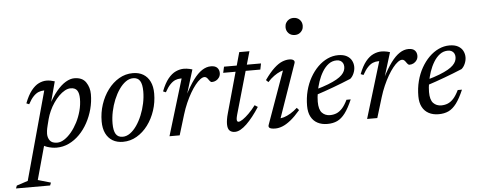

<svg xmlns="http://www.w3.org/2000/svg" viewBox="-148 -858 3156 1267"><g transform="rotate(-5 1430.0 -225.0)"><path d="M154.5 -143Q148.5 -119.5 147 -106.2Q145.5 -93 145.5 -86Q145.5 -60 159.5 -41.2Q173.5 -22.5 208 -22.5Q230.5 -22.5 254.8 -38Q279 -53.5 301.8 -80.8Q324.5 -108 342.5 -143Q360.5 -178 371.2 -217.8Q382 -257.5 382 -298Q382 -335.5 369 -353.8Q356 -372 326.5 -372Q307.5 -372 287.5 -361Q267.5 -350 248.5 -331Q229.5 -312 212.8 -287.5Q196 -263 183.8 -236Q171.5 -209 164.5 -182.5ZM88.5 -36.5H126.5L58 212L143 236.5L136 255H-90L-83 236.5L-8.5 212L152 -373Q151.5 -373 150.8 -373Q150 -373 149 -373Q131 -373 113.8 -366Q96.5 -359 79.5 -341.2Q62.5 -323.5 45 -291L27 -298.5Q47.5 -351.5 71.2 -381.5Q95 -411.5 120.8 -424Q146.5 -436.5 172.5 -436.5Q186 -436.5 199.8 -433.8Q213.5 -431 226.5 -427L179.5 -251L176 -266Q206.5 -325.5 237.8 -363Q269 -400.5 299.2 -418.2Q329.5 -436 356 -436Q409.5 -436 433 -401.2Q456.5 -366.5 456.5 -321.5Q456.5 -272 443.8 -224Q431 -176 408 -133.8Q385 -91.5 353.2 -59.2Q321.5 -27 282.8 -8.5Q244 10 201 10Q170.5 10 137.5 -1Q104.5 -12 88.5 -36.5Z M744 -436Q784 -436 812.8 -418.8Q841.5 -401.5 857.2 -369Q873 -336.5 873 -290Q873 -231.5 855.2 -177.8Q837.5 -124 806 -81.8Q774.5 -39.5 732.2 -14.8Q690 10 640.5 10Q601 10 572 -7.2Q543 -24.5 527.2 -57.2Q511.5 -90 511.5 -136Q511.5 -194.5 529.2 -248.2Q547 -302 578.5 -344.2Q610 -386.5 652.2 -411.2Q694.5 -436 744 -436ZM641.5 -23.5Q667 -23.5 690.8 -40.5Q714.5 -57.5 734.8 -86.8Q755 -116 770.2 -153Q785.5 -190 794 -230.5Q802.5 -271 802.5 -310Q802.5 -357.5 788.2 -380Q774 -402.5 743 -402.5Q717.5 -402.5 693.8 -385.5Q670 -368.5 649.8 -339.2Q629.5 -310 614.2 -273Q599 -236 590.5 -195.5Q582 -155 582 -116Q582 -69 596.2 -46.2Q610.5 -23.5 641.5 -23.5Z M1062 -373Q1060 -373 1058.2 -373Q1056.5 -373 1054.5 -373Q1036.5 -373 1019.5 -366Q1002.5 -359 985.5 -341.2Q968.5 -323.5 950.5 -291L932.5 -298.5Q953 -351.5 977.2 -381.2Q1001.5 -411 1028.5 -423.2Q1055.5 -435.5 1082.5 -435.5Q1092 -435.5 1101.2 -434.2Q1110.5 -433 1119.8 -431Q1129 -429 1138 -426L1086.5 -258.5H1084Q1115 -319.5 1144 -358.8Q1173 -398 1202 -417Q1231 -436 1261 -436Q1289.5 -436 1302.8 -422.2Q1316 -408.5 1316 -387Q1316 -371 1308 -358.5Q1300 -346 1287 -339Q1274 -332 1258.5 -332Q1254.5 -332 1250 -335.8Q1245.5 -339.5 1239 -349Q1232.5 -359 1226.5 -364Q1220.5 -369 1212.5 -369Q1200 -369 1184.2 -357.2Q1168.5 -345.5 1151.5 -324.2Q1134.5 -303 1117.5 -273.8Q1100.5 -244.5 1085 -209.2Q1069.5 -174 1057.5 -134.5L1016.5 0H949Z M1338.5 -386 1347.5 -426H1592.5L1584.5 -386ZM1407 -105.5Q1405 -98 1403.5 -91.8Q1402 -85.5 1401.2 -80.5Q1400.5 -75.5 1400.5 -71.5Q1400.5 -63.5 1403.5 -59.5Q1406.5 -55.5 1411.5 -55.5Q1422 -55.5 1440.5 -68Q1459 -80.5 1481.5 -102.8Q1504 -125 1526.5 -155L1546.5 -142Q1525 -108.5 1503.2 -81Q1481.5 -53.5 1460.5 -33.2Q1439.5 -13 1419.8 -2Q1400 9 1381.5 9Q1360 9 1347 -3.5Q1334 -16 1334 -46.5Q1334 -60 1336.8 -77.8Q1339.5 -95.5 1346 -118L1456 -513H1523.5Z M1607.5 -17.5 1737.5 -380.5 1752 -369.5Q1736 -370 1715.2 -361.5Q1694.5 -353 1672.5 -337.2Q1650.5 -321.5 1630.5 -299L1615.5 -313.5Q1650 -362.5 1678.8 -389Q1707.5 -415.5 1732.5 -425.8Q1757.5 -436 1780 -436Q1799 -436 1808.2 -428.8Q1817.5 -421.5 1813 -408.5L1683 -35.5L1674.5 -54.5Q1691 -52.5 1712.2 -59Q1733.5 -65.5 1756.8 -79.5Q1780 -93.5 1802 -113.5L1816 -97.5Q1781 -56.5 1751.5 -33Q1722 -9.5 1697.2 0.2Q1672.5 10 1650 10Q1622.5 10 1612.5 3Q1602.5 -4 1607.5 -17.5ZM1774.5 -650Q1774.5 -666 1781.8 -678.8Q1789 -691.5 1801.8 -699Q1814.5 -706.5 1831.5 -706.5Q1857 -706.5 1872.8 -690.2Q1888.5 -674 1888.5 -650Q1888.5 -634 1881.2 -621.2Q1874 -608.5 1861.2 -601Q1848.5 -593.5 1831.5 -593.5Q1806 -593.5 1790.2 -609.8Q1774.5 -626 1774.5 -650Z M2091 -402.5Q2061.5 -402.5 2038 -385Q2014.5 -367.5 1996.8 -338.5Q1979 -309.5 1967.2 -274.8Q1955.5 -240 1949.5 -205Q1943.5 -170 1943.5 -141Q1943.5 -89.5 1964 -68Q1984.5 -46.5 2017.5 -46.5Q2040 -46.5 2059.8 -54.5Q2079.5 -62.5 2097.8 -82.2Q2116 -102 2133.5 -138H2161.5Q2137 -81 2112.8 -48.8Q2088.5 -16.5 2060.2 -3.2Q2032 10 1994.5 10Q1957 10 1929.2 -4.8Q1901.5 -19.5 1886.2 -48.5Q1871 -77.5 1871 -120Q1871 -172.5 1883.2 -220Q1895.5 -267.5 1917.8 -306.8Q1940 -346 1969.2 -375Q1998.5 -404 2033 -420Q2067.5 -436 2104 -436Q2139 -436 2161 -423.8Q2183 -411.5 2193.2 -391.8Q2203.5 -372 2203.5 -349.5Q2203.5 -328 2194.2 -306.8Q2185 -285.5 2170.5 -273.5Q2141.5 -261.5 2112.5 -250Q2083.5 -238.5 2054.2 -227.8Q2025 -217 1995.8 -206.8Q1966.5 -196.5 1937 -187L1938.5 -223Q1986.5 -236.5 2021 -250Q2055.5 -263.5 2078.2 -276.5Q2101 -289.5 2114 -302.8Q2127 -316 2132.5 -329.2Q2138 -342.5 2138 -356Q2138 -370 2132.5 -380.2Q2127 -390.5 2116.8 -396.5Q2106.5 -402.5 2091 -402.5Z M2371 -373Q2369 -373 2367.2 -373Q2365.5 -373 2363.5 -373Q2345.5 -373 2328.5 -366Q2311.5 -359 2294.5 -341.2Q2277.5 -323.5 2259.5 -291L2241.5 -298.5Q2262 -351.5 2286.2 -381.2Q2310.5 -411 2337.5 -423.2Q2364.5 -435.5 2391.5 -435.5Q2401 -435.5 2410.2 -434.2Q2419.5 -433 2428.8 -431Q2438 -429 2447 -426L2395.5 -258.5H2393Q2424 -319.5 2453 -358.8Q2482 -398 2511 -417Q2540 -436 2570 -436Q2598.5 -436 2611.8 -422.2Q2625 -408.5 2625 -387Q2625 -371 2617 -358.5Q2609 -346 2596 -339Q2583 -332 2567.5 -332Q2563.5 -332 2559 -335.8Q2554.5 -339.5 2548 -349Q2541.5 -359 2535.5 -364Q2529.5 -369 2521.5 -369Q2509 -369 2493.2 -357.2Q2477.5 -345.5 2460.5 -324.2Q2443.5 -303 2426.5 -273.8Q2409.5 -244.5 2394 -209.2Q2378.5 -174 2366.5 -134.5L2325.5 0H2258Z M2828 -402.5Q2798.5 -402.5 2775 -385Q2751.5 -367.5 2733.8 -338.5Q2716 -309.5 2704.2 -274.8Q2692.5 -240 2686.5 -205Q2680.5 -170 2680.5 -141Q2680.5 -89.5 2701 -68Q2721.5 -46.5 2754.5 -46.5Q2777 -46.5 2796.8 -54.5Q2816.5 -62.5 2834.8 -82.2Q2853 -102 2870.5 -138H2898.5Q2874 -81 2849.8 -48.8Q2825.5 -16.5 2797.2 -3.2Q2769 10 2731.5 10Q2694 10 2666.2 -4.8Q2638.5 -19.5 2623.2 -48.5Q2608 -77.5 2608 -120Q2608 -172.5 2620.2 -220Q2632.5 -267.5 2654.8 -306.8Q2677 -346 2706.2 -375Q2735.5 -404 2770 -420Q2804.5 -436 2841 -436Q2876 -436 2898 -423.8Q2920 -411.5 2930.2 -391.8Q2940.5 -372 2940.5 -349.5Q2940.5 -328 2931.2 -306.8Q2922 -285.5 2907.5 -273.5Q2878.5 -261.5 2849.5 -250Q2820.5 -238.5 2791.2 -227.8Q2762 -217 2732.8 -206.8Q2703.5 -196.5 2674 -187L2675.5 -223Q2723.5 -236.5 2758 -250Q2792.5 -263.5 2815.2 -276.5Q2838 -289.5 2851 -302.8Q2864 -316 2869.5 -329.2Q2875 -342.5 2875 -356Q2875 -370 2869.5 -380.2Q2864 -390.5 2853.8 -396.5Q2843.5 -402.5 2828 -402.5Z"/></g></svg>

Font: Newsreader Text
Style: Italic
Weight: 400
Italic angle: -17°
Designer: Hugues Gentile
Foundry: Production Type
Version: Version 1.001